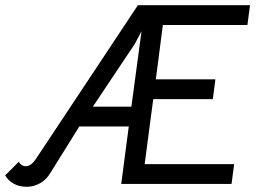

<svg xmlns="http://www.w3.org/2000/svg" viewBox="-50 -706 1003 738"><path d="M-30 -32 22 -84Q32 -67 49 -67Q69 -67 88 -95L480 -686H911L901 -610H576L549 -401H778L768 -325H539L506 -75H850L840 1H416L445 -220H255L144 -42Q129 -16 104.5 -2Q80 12 54 12Q24 12 2.5 0Q-19 -12 -30 -32ZM455 -296 494 -586 468 -537 307 -296Z"/></svg>

Font: Bellota
Style: Bold Italic
Weight: 700
Italic angle: -7.5°
Designer: Kemie Guaida
Foundry: Kemie Guaida
Version: Version 4.001